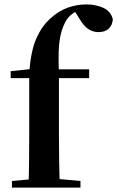

<svg xmlns="http://www.w3.org/2000/svg" viewBox="-20 -850 531 870"><path d="M34.1 0V-29.9L147.4 -40.2H231.5L344.6 -29.9V0ZM109.1 0Q111.1 -58.2 111.7 -117.4Q112.4 -176.6 112.4 -234.8V-496.1H28.4V-527.5L159.5 -541.2L112.1 -516.1L112.8 -526.6Q120.5 -621.9 145.2 -677Q170 -732.1 207.3 -765.3Q245.1 -800.3 286.7 -815.2Q328.3 -830 371.8 -830Q413.8 -830 447.9 -814.6Q481.9 -799.1 491.1 -763.3Q490.1 -737.6 473.5 -721Q456.9 -704.5 426.2 -704.5Q400.4 -704.5 379.3 -718.9Q358.2 -733.4 337.9 -768.6L312.9 -808V-817H359.9V-808.7Q335 -805.2 314.6 -792Q294.1 -778.7 282.3 -761Q265.5 -734 256.6 -699.4Q247.7 -664.8 246 -618.6Q244.4 -572.4 247.1 -511.3V-234.8Q247.1 -176.6 248.1 -117.4Q249.1 -58.2 250.8 0ZM180.6 -496.1V-535.7H384V-496.1Z"/></svg>

Font: Noto Serif HK ExtraLight
Style: Regular
Weight: 200
Designer: Ryoko NISHIZUKA 西塚涼子 (kana & ideographs); Frank Grießhammer (Latin, Greek & Cyrillic); Wenlong ZHANG 张文龙 (bopomofo); San
Foundry: Adobe
Version: Version 2.002-H1;hotconv 1.1.0;makeotfexe 2.6.0